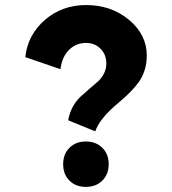

<svg xmlns="http://www.w3.org/2000/svg" viewBox="-20 -730 681 760"><path d="M250 -253.9Q254.9 -283.2 268.3 -307.4Q281.7 -331.5 298.3 -346.9Q314.9 -362.3 333.3 -377.9Q351.6 -393.6 366.5 -406.5Q381.3 -419.4 391.1 -438Q400.9 -456.5 400.9 -478Q400.9 -514.6 377.7 -537.4Q354.5 -560.1 320.8 -560.1Q281.2 -560.1 253.4 -532.7Q225.6 -505.4 219.2 -456.1L80.1 -503.9Q89.8 -592.3 157.7 -651.1Q225.6 -710 320.8 -710Q420.4 -710 490.7 -651.4Q561 -592.8 561 -509.8Q561 -478.5 552.2 -451.4Q543.5 -424.3 528.3 -403.8Q513.2 -383.3 494.9 -365Q476.6 -346.7 456.1 -329.3Q435.5 -312 417.2 -294.9Q398.9 -277.8 382.3 -255.9Q365.7 -233.9 356.9 -210ZM254.9 -145Q279.8 -169.9 319.8 -169.9Q359.9 -169.9 385 -145Q410.2 -120.1 410.2 -80.1Q410.2 -40 385 -15.1Q359.9 9.8 319.8 9.8Q279.8 9.8 254.9 -15.1Q230 -40 230 -80.1Q230 -120.1 254.9 -145Z"/></svg>

Font: Gully
Style: Bold
Weight: 700
Designer: jaikishan Patel
Foundry: MagicType
Version: Version 1.000;Glyphs 3.2 (3242)